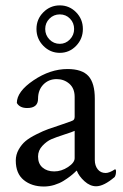

<svg xmlns="http://www.w3.org/2000/svg" viewBox="-20 -680 453 707"><path d="M254.9 -97.7V-198.2Q247.1 -194.3 216.8 -184.6Q186.5 -174.8 169.4 -167.5Q152.3 -160.2 136.2 -143.1Q120.1 -126 120.1 -103.5Q120.1 -77.1 136.7 -63Q153.3 -48.8 179.7 -48.8Q206.1 -48.8 230.5 -64.9Q254.9 -81.1 254.9 -97.7ZM228.5 -425.8Q282.2 -425.8 305.7 -399.9Q329.1 -374 329.1 -316.4V-90.8Q329.1 -70.3 339.8 -56.6Q350.6 -43 369.1 -43Q382.8 -43 403.3 -56.6Q407.2 -56.6 407.2 -48.8Q407.2 -36.1 402.3 -28.3Q362.3 5.9 334 5.9Q311.5 5.9 291 -12.7Q270.5 -31.2 262.7 -51.8Q261.7 -51.8 255.4 -45.4Q249 -39.1 238.3 -30.8Q227.5 -22.5 213.4 -13.7Q199.2 -4.9 180.2 1Q161.1 6.8 141.6 6.8Q96.7 6.8 67.4 -17.1Q38.1 -41 38.1 -88.9Q38.1 -110.4 48.8 -129.4Q59.6 -148.4 74.2 -160.6Q88.9 -172.9 114.3 -185.5Q139.6 -198.2 157.7 -204.6Q175.8 -210.9 205.1 -220.7Q234.4 -230.5 246.1 -235.4Q254.9 -238.3 254.9 -250V-323.2Q254.9 -354.5 235.4 -371.6Q215.8 -388.7 188.5 -388.7Q159.2 -388.7 139.6 -368.7Q120.1 -348.6 120.1 -316.4Q120.1 -282.2 80.1 -282.2Q52.7 -282.2 42 -300.8Q42 -342.8 103.5 -384.3Q165 -425.8 228.5 -425.8ZM200.2 -518.6Q221.7 -518.6 237.3 -534.7Q252.9 -550.8 252.9 -573.2Q252.9 -595.7 237.8 -611.3Q222.7 -627 200.2 -627Q177.7 -627 162.1 -611.3Q146.5 -595.7 146.5 -573.2Q146.5 -550.8 162.1 -534.7Q177.7 -518.6 200.2 -518.6ZM139.6 -511.2Q114.3 -537.1 114.3 -573.2Q114.3 -609.4 139.6 -634.8Q165 -660.2 200.2 -660.2Q235.4 -660.2 260.3 -634.8Q285.2 -609.4 285.2 -573.2Q285.2 -537.1 260.3 -511.2Q235.4 -485.4 200.2 -485.4Q165 -485.4 139.6 -511.2Z"/></svg>

Font: Crimson Text
Style: Roman
Weight: 400
Version: Version 0.13